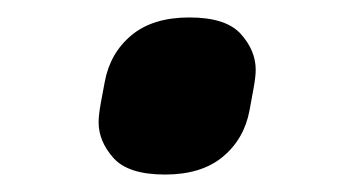

<svg xmlns="http://www.w3.org/2000/svg" viewBox="-20 -413 390 220"><path d="M169 -213Q127 -213 110 -232Q93 -251 93 -273Q93 -281 95.5 -295Q98 -309 100 -319Q106 -352 130.5 -372.5Q155 -393 197 -393Q239 -393 256 -374Q273 -355 273 -333Q273 -325 270.5 -311.5Q268 -298 266 -287Q260 -254 235.5 -233.5Q211 -213 169 -213Z"/></svg>

Font: IBM Plex Sans
Style: Italic
Weight: 400
Italic angle: -11.31°
Designer: Mike Abbink, Paul van der Laan, Pieter van Rosmalen
Foundry: Bold Monday
Version: Version 3.201